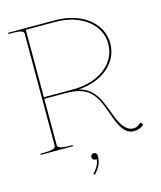

<svg xmlns="http://www.w3.org/2000/svg" viewBox="-137 -858 966 1155"><g transform="rotate(-15 346.0 -280.0)"><path d="M25 -760V-752.5H45C111 -752.5 120 -743 120 -727.5V-35C120 -20.5 113.5 -7.5 45 -7.5H25V0H225V-7.5H207.5C139 -7.5 132.5 -20.5 132.5 -35V-320H262.5C400 -320 441 -270.5 484.5 -150C506 -91 532.5 7.5 603 7.5C628 7.5 643.5 2 660.5 -11C663.5 -13 665 -16 665 -19C665 -21 664 -23.5 662.5 -25.5C660.5 -28.5 657.5 -30 654.5 -30C652.5 -30 649.5 -29 647.5 -27.5C633 -16 624.5 -9.5 605.5 -9.5C545.5 -9.5 516.5 -90.5 494 -153C460 -246.5 425.5 -301 347 -321C497 -331 602.5 -420 602.5 -540C602.5 -667.5 483 -760 317.5 -760ZM132.5 -750H316C475.5 -750 590 -662 590 -540C590 -418 475.5 -330 316 -330H262.5H132.5ZM315 92.5C315 103.5 324.5 112.5 335 112.5C337.5 112.5 340 112 342 111H342.5C342.5 138 328.5 163 301 193L308.5 199.5C341 164 355 137 355 92.5C355 81.5 345.5 72.5 335 72.5C324 72.5 315 82 315 92.5Z"/></g></svg>

Font: Znikomit
Style: Regular
Weight: 100
Designer: gluk
Foundry: gluk
Version: Version 0.55